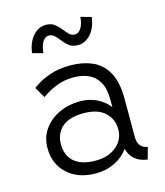

<svg xmlns="http://www.w3.org/2000/svg" viewBox="-111 -815 778 907"><g transform="rotate(-15 278.5 -361.5)"><path d="M246.6 8.3Q160.2 8.3 107.7 -39.8Q55.2 -87.9 55.2 -166Q55.2 -218.3 82.8 -257.3Q110.4 -296.4 157 -318.4Q203.6 -340.3 261.2 -340.3Q304.7 -340.3 341.1 -322.8Q377.4 -305.2 401.4 -274.4V-311Q401.4 -365.7 382.6 -397.9Q363.8 -430.2 331.8 -443.8Q299.8 -457.5 260.7 -457.5Q215.3 -457.5 179.9 -443.8Q144.5 -430.2 124.3 -416.5Q104 -402.8 104 -402.8L73.2 -455.6Q73.2 -455.6 95.2 -470.7Q117.2 -485.8 159.2 -501Q201.2 -516.1 260.7 -516.1Q318.4 -516.1 365.2 -496.3Q412.1 -476.6 439.7 -428.7Q467.3 -380.9 467.3 -295.4V-111.3Q467.3 -82 480.2 -67.1Q493.2 -52.2 514.6 -49.8L498.5 8.3Q423.8 -2 406.2 -68.8Q380.9 -32.7 338.9 -12.2Q296.9 8.3 246.6 8.3ZM401.4 -166Q401.4 -215.8 366.2 -248.8Q331.1 -281.7 261.2 -281.7Q191.9 -281.7 156.5 -250.7Q121.1 -219.7 121.1 -166Q121.1 -112.3 156.5 -81.3Q191.9 -50.3 261.2 -50.3Q323.7 -50.3 362.5 -83.3Q401.4 -116.2 401.4 -166ZM152.8 -604.5 101.1 -618.7Q106.9 -668.5 133.8 -699.7Q160.6 -731 198.2 -731Q223.1 -731 239.3 -719Q255.4 -707 267.6 -691.2Q279.8 -675.3 291.7 -663.3Q303.7 -651.4 320.3 -651.4Q338.4 -651.4 350.8 -671.6Q363.3 -691.9 365.7 -725.1L417.5 -710.9Q411.6 -661.1 384.8 -630.1Q357.9 -599.1 320.3 -599.1Q295.4 -599.1 279.3 -611.1Q263.2 -623 251 -638.9Q238.8 -654.8 226.8 -666.7Q214.8 -678.7 198.2 -678.7Q180.2 -678.7 167.7 -658.2Q155.3 -637.7 152.8 -604.5Z"/></g></svg>

Font: Giphurs Light
Style: Regular
Weight: 300
Version: Version 0.920; ttfautohint (v1.8.4.7-5d5b)